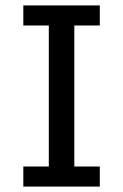

<svg xmlns="http://www.w3.org/2000/svg" viewBox="-20 -688 454 708"><path d="M66 0V-74H160V-594H66V-668H348V-594H254V-74H348V0Z"/></svg>

Font: Atkinson Hyperlegible Pro
Style: Regular
Weight: 400
Designer: Elliott Scott, Megan Eiswerth, Linus Boman, Theodore Petrosky, Jacob Perez
Foundry: Braille Institute
Version: Version 1.5.1